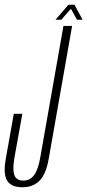

<svg xmlns="http://www.w3.org/2000/svg" viewBox="-34 -784 368 808"><path d="M60 4Q105.5 4 132.8 -24Q160 -52 171 -115.5L269.5 -675H233L135.5 -121.5Q126.5 -70 109.5 -47Q92.5 -24 64 -24Q35.5 -24 26.8 -46.2Q18 -68.5 26.5 -119L60 -305H24L-10 -113.5Q-21 -51 -3.8 -23.5Q13.5 4 60 4ZM199.5 -701H224L264.5 -747L290 -701H313.5L279.5 -764H254Z"/></svg>

Font: Anybody ExtraCondensed ExtraLight
Style: Italic
Weight: 250
Width: 2
Italic angle: -10°
Version: Version 1.113;gftools[0.9.25]